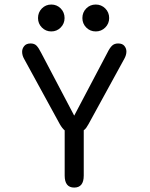

<svg xmlns="http://www.w3.org/2000/svg" viewBox="-20 -817 659 846"><path d="M307 9.5Q265 9.5 265 -43.5V-242.5Q254.5 -251 243.5 -270L86 -558Q77.5 -573 77.5 -589Q77.5 -603 86.8 -614.2Q96 -625.5 115 -625.5Q131.5 -625.5 141 -615.8Q150.5 -606 161.5 -584L307 -307.5L453 -584.5Q463.5 -606 473.8 -615.8Q484 -625.5 500.5 -625.5Q519.5 -625.5 528.2 -614.5Q537 -603.5 537 -590Q537 -582 534.5 -573.8Q532 -565.5 528 -558.5L370 -270Q365 -261 360.2 -254.2Q355.5 -247.5 349 -243V-43.5Q349 9.5 307 9.5ZM206 -678.5Q181.5 -678.5 164.5 -695.8Q147.5 -713 147.5 -737.5Q147.5 -762.5 164.5 -779.8Q181.5 -797 206 -797Q230.5 -797 247.5 -779.8Q264.5 -762.5 264.5 -737.5Q264.5 -713 247.5 -695.8Q230.5 -678.5 206 -678.5ZM402 -678.5Q377 -678.5 360 -695.8Q343 -713 343 -737.5Q343 -762.5 360 -779.8Q377 -797 402 -797Q426.5 -797 443.8 -779.8Q461 -762.5 461 -737.5Q461 -713 443.8 -695.8Q426.5 -678.5 402 -678.5Z"/></svg>

Font: Sono ExtraLight Monospace
Style: Regular
Weight: 400
Version: Version 2.112